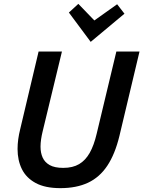

<svg xmlns="http://www.w3.org/2000/svg" viewBox="-20 -960 743 995"><path d="M293 15Q214 15 165 -11.5Q116 -38 93.5 -83.5Q71 -129 71 -188Q71 -213 74.5 -238.5Q78 -264 85 -292L180 -693H301L201 -279Q196 -259 193 -238.5Q190 -218 190 -200Q190 -168 201 -143.5Q212 -119 237.5 -104.5Q263 -90 308 -90Q357 -90 390 -109.5Q423 -129 445 -168Q467 -207 481 -267L583 -693H703L599 -256Q576 -161 536 -101Q496 -41 436 -13Q376 15 293 15ZM450 -743 337 -895 386 -940 469 -854 587 -938 625 -889Z"/></svg>

Font: Ubuntu Sans SemiBold
Style: Italic
Weight: 600
Italic angle: -13.5°
Designer: Dalton Maag Ltd
Foundry: Dalton Maag Ltd
Version: Version 1.006